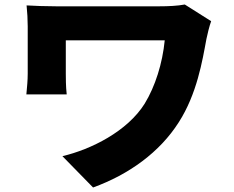

<svg xmlns="http://www.w3.org/2000/svg" viewBox="-20 -766 1040 852"><path d="M917 -672 800 -746C768 -740 728 -738 687 -738H229C181 -738 132 -740 98 -742C101 -713 103 -678 103 -649V-439C103 -408 100 -381 97 -347H276C272 -382 272 -424 272 -439V-587H711C701 -485 669 -383 622 -306C545 -183 384 -103 257 -73L393 66C553 8 689 -91 773 -223C854 -349 878 -496 896 -593C899 -609 910 -654 917 -672Z"/></svg>

Font: Noto Sans JP Black
Style: Regular
Weight: 900
Designer: Ryoko NISHIZUKA 西塚涼子 (kana, bopomofo & ideographs); Paul D. Hunt (Latin, Greek & Cyrillic); Sandoll Communications 산돌커뮤니
Foundry: Adobe
Version: Version 2.002;hotconv 1.0.116;makeotfexe 2.5.65601